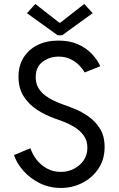

<svg xmlns="http://www.w3.org/2000/svg" viewBox="-20 -930 596 958"><path d="M284.2 7.8Q227.1 7.8 179.2 -15.6Q131.3 -39.1 97.7 -76.7Q64 -114.3 49.8 -156.2L131.8 -190.4Q142.1 -159.2 163.3 -132.3Q184.6 -105.5 215.1 -88.9Q245.6 -72.3 283.2 -72.3Q318.4 -72.3 348.6 -87.6Q378.9 -103 397.5 -130.1Q416 -157.2 416 -192.4Q416 -228.5 397.7 -253.7Q379.4 -278.8 352.5 -295.4Q325.7 -312 299.1 -322Q272.5 -332 255.9 -337.9Q208.5 -354.5 166.5 -381.3Q124.5 -408.2 98.4 -448.7Q72.3 -489.3 72.3 -546.9Q72.3 -601.6 97.2 -642.1Q122.1 -682.6 167 -705.1Q211.9 -727.5 271.5 -727.5Q326.7 -727.5 367.9 -709.5Q409.2 -691.4 437.3 -662.1Q465.3 -632.8 480.5 -599.6L402.3 -568.4Q393.1 -585.4 375.5 -603.8Q357.9 -622.1 332 -634.8Q306.2 -647.5 272.5 -647.5Q227.1 -647.5 192.6 -621.6Q158.2 -595.7 158.2 -544.9Q158.2 -513.7 171.6 -491.2Q185.1 -468.8 206.5 -452.9Q228 -437 251.7 -426.3Q275.4 -415.5 295.9 -408.2Q318.8 -400.4 353.3 -386.5Q387.7 -372.6 421.6 -348.9Q455.6 -325.2 478.8 -288.1Q502 -251 502 -196.3Q502 -134.8 471.4 -88.9Q440.9 -43 391.1 -17.6Q341.3 7.8 284.2 7.8ZM156.2 -910.2 276.4 -816.4H280.3L400.4 -910.2L442.4 -864.3L290 -753.9H267.6L114.3 -864.3Z"/></svg>

Font: Reddit Sans
Style: Regular
Weight: 400
Designer: Stephen Hutchings
Foundry: Reddit
Version: Version 1.014